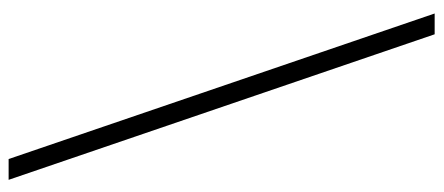

<svg xmlns="http://www.w3.org/2000/svg" viewBox="-304 -522 1003 434"><g transform="rotate(-90 197.0 -304.5)"><path d="M8 -786H55L384 177H337Z"/></g></svg>

Font: SpoqaHanSansJP-Light
Style: Regular
Weight: 300
Designer: [Source Han Sans]
Ryoko NISHIZUKA  (kana & ideographs); Paul D. Hunt (Latin, Greek & Cyrillic); Wenlong ZHANG  (bopomofo
Foundry: Spoqa (http://bi.spoqa.com)
Version: Version 1.002.20150607